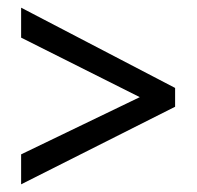

<svg xmlns="http://www.w3.org/2000/svg" viewBox="-20 -658 512 500"><path d="M35 -178V-256L344 -405L35 -560V-638L436 -429V-380Z"/></svg>

Font: Noto Sans Tamil UI Condensed
Style: Regular
Weight: 400
Width: 3
Designer: Jelle Bosma - Monotype Design Team
Foundry: Monotype Imaging Inc.
Version: Version 2.004